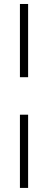

<svg xmlns="http://www.w3.org/2000/svg" viewBox="-20 -714 240 950"><path d="M119.1 -694.3V-332H78.6V-694.3ZM119.1 -146.5V215.8H78.6V-146.5Z"/></svg>

Font: Jameel Khushkhati
Style: Regular
Weight: 400
Version: Version 3.5